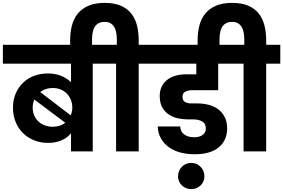

<svg xmlns="http://www.w3.org/2000/svg" viewBox="-37 -1051 1966 1333"><path d="M456 -126Q432 -95 391 -77Q350 -59 296 -59Q244 -59 199.5 -77Q155 -95 122.5 -127Q90 -159 71.5 -204.5Q53 -250 53 -304Q53 -357 71.5 -400.5Q90 -444 122 -475.5Q154 -507 198.5 -524Q243 -541 295 -541Q347 -541 387.5 -524.5Q428 -508 456 -480V-609H-17V-740H705V-609H607V0H456ZM329 -440Q279 -440 242 -412L454 -250Q465 -277 465 -305Q465 -332 455.5 -356.5Q446 -381 428.5 -399.5Q411 -418 386 -429Q361 -440 329 -440ZM329 -171Q382 -171 416 -199L201 -360Q190 -333 190 -304Q190 -273 201 -248.5Q212 -224 231 -206.5Q250 -189 275.5 -180Q301 -171 329 -171Z M450 -770Q450 -827 462.5 -874.5Q475 -922 503.5 -957Q532 -992 578 -1011.5Q624 -1031 690 -1031Q757 -1031 802.5 -1011Q848 -991 875.5 -955.5Q903 -920 914.5 -872.5Q926 -825 926 -770V-740H1024V-609H926V0H769V-609H671V-740H774V-778Q774 -797 771 -818.5Q768 -840 759 -858Q750 -876 733.5 -887.5Q717 -899 690 -899Q661 -899 643.5 -887.5Q626 -876 617 -858Q608 -840 605 -818.5Q602 -797 602 -778V-705H450Z M990 -740H1589V-609H1478V-425H1295Q1271 -425 1250.5 -415Q1230 -405 1230 -379Q1230 -353 1247.5 -343Q1265 -333 1289 -333H1334Q1372 -333 1409 -324Q1446 -315 1475 -294.5Q1504 -274 1522 -240.5Q1540 -207 1540 -158Q1540 -77 1482 -28.5Q1424 20 1315 20Q1261 20 1214.5 7.5Q1168 -5 1134 -30Q1100 -55 1080 -90.5Q1060 -126 1058 -173H1214Q1216 -135 1243.5 -116.5Q1271 -98 1310 -98Q1349 -98 1370.5 -114.5Q1392 -131 1392 -159Q1392 -193 1367.5 -207.5Q1343 -222 1305 -222H1269Q1240 -222 1206 -228Q1172 -234 1142 -251.5Q1112 -269 1092 -301Q1072 -333 1072 -384Q1072 -423 1086.5 -451.5Q1101 -480 1126 -498.5Q1151 -517 1184 -526Q1217 -535 1255 -535H1326V-609H990Z M1290 262Q1271 262 1254.5 255Q1238 248 1225.5 236Q1213 224 1206 208Q1199 192 1199 173Q1199 154 1206 137Q1213 120 1225.5 107Q1238 94 1254.5 87Q1271 80 1290 80Q1329 80 1355.5 107Q1382 134 1382 173Q1382 211 1355.5 236.5Q1329 262 1290 262Z M1335 -770Q1335 -827 1347.5 -874.5Q1360 -922 1388.5 -957Q1417 -992 1463 -1011.5Q1509 -1031 1575 -1031Q1642 -1031 1687.5 -1011Q1733 -991 1760.5 -955.5Q1788 -920 1799.5 -872.5Q1811 -825 1811 -770V-740H1909V-609H1811V0H1654V-609H1556V-740H1659V-778Q1659 -797 1656 -818.5Q1653 -840 1644 -858Q1635 -876 1618.5 -887.5Q1602 -899 1575 -899Q1546 -899 1528.5 -887.5Q1511 -876 1502 -858Q1493 -840 1490 -818.5Q1487 -797 1487 -778V-705H1335Z"/></svg>

Font: SVN-Poppins
Style: Bold
Weight: 700
Designer: Ninad Kale (Devanagari), Jonny Pinhorn (Latin)
Foundry: Indian Type Foundry
Version: Version 3.200;PS 1.000;hotconv 16.6.54;makeotf.lib2.5.65590